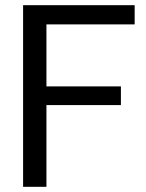

<svg xmlns="http://www.w3.org/2000/svg" viewBox="-20 -720 563 740"><path d="M69 0V-700H499V-626H159V-387H446V-315H159V0Z"/></svg>

Font: HostGroteskRegular
Style: Regular
Weight: 400
Designer: Doukan Karapınar based on Poppins by Indian Type Foundry, Jonny Pinhorn
Foundry: Element Type
Version: Version 1.001; ttfautohint (v1.8.4.7-5d5b)